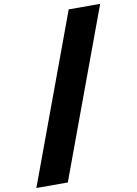

<svg xmlns="http://www.w3.org/2000/svg" viewBox="-122 -1276 962 1353"><g transform="rotate(-10 359.0 -600.0)"><path d="M250 0H25L468 -1200H693Z"/></g></svg>

Font: Boldonse
Style: Regular
Weight: 400
Designer: Universitype Foundry
Foundry: Universitype Foundry
Version: Version 1.000; ttfautohint (v1.8.4.7-5d5b)